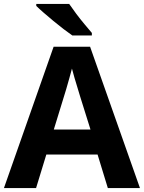

<svg xmlns="http://www.w3.org/2000/svg" viewBox="-20 -954 730 974"><path d="M527 0 475 -170H215L163 0H0L252 -717H437L690 0ZM387 -463Q382 -480 374 -506Q366 -532 358 -559Q350 -586 345 -606Q340 -586 331.5 -556.5Q323 -527 315.5 -500.5Q308 -474 304 -463L253 -297H439ZM331 -934Q346 -912 366.5 -884.5Q387 -857 408.5 -831.5Q430 -806 446 -787V-774H347Q328 -787 302.5 -806.5Q277 -826 250.5 -848Q224 -870 201 -890Q178 -910 164 -924V-934Z"/></svg>

Font: Noto Sans Gunjala Gondi
Style: Regular
Weight: 400
Designer: Ek Type
Foundry: Ek Type
Version: Version 1.004